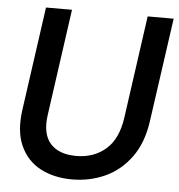

<svg xmlns="http://www.w3.org/2000/svg" viewBox="-51 -749 754 809"><g transform="rotate(5 325.5 -344.0)"><path d="M283 12Q207 12 149.5 -18Q92 -48 64 -110Q36 -172 50 -266L111 -700H221L158 -252Q146 -170 182 -129Q218 -88 292 -88Q366 -88 416.5 -131.5Q467 -175 480 -265L541 -700H651L589 -262Q576 -168 531 -107Q486 -46 421.5 -17Q357 12 283 12Z"/></g></svg>

Font: Host Grotesk Medium
Style: Italic
Weight: 500
Italic angle: -8°
Designer: Doğukan Karapınar based on Poppins by Indian Type Foundry, Jonny Pinhorn
Foundry: Element Type
Version: Version 1.001; ttfautohint (v1.8.4.7-5d5b)